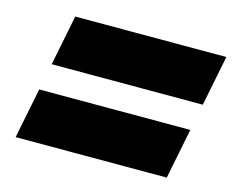

<svg xmlns="http://www.w3.org/2000/svg" viewBox="-70 -663 762 626"><g transform="rotate(15 311.5 -350.0)"><path d="M27 -135 61 -305H571L537 -135ZM79 -395 113 -565H623L589 -395Z"/></g></svg>

Font: Montserrat Black
Style: Italic
Weight: 900
Italic angle: -11.3°
Designer: Julieta Ulanovsky
Foundry: Julieta Ulanovsky
Version: Version 9.000; ttfautohint (v1.8.4.7-5d5b)